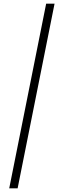

<svg xmlns="http://www.w3.org/2000/svg" viewBox="-20 -820 346 1040"><path d="M30 200 230 -800H275.5L75.5 200Z"/></svg>

Font: Big Shoulders Stencil Display Light
Style: Regular
Weight: 300
Designer: Patric King
Foundry: XO Type Co
Version: Version 1.000